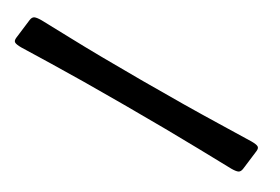

<svg xmlns="http://www.w3.org/2000/svg" viewBox="-49 14 568 390"><g transform="rotate(30 234.5 209.0)"><path d="M210.4 240.2Q113.3 240.2 46.9 241.9Q-19.5 243.7 -22.9 243.7Q-34.2 243.7 -38.3 241.5Q-42.5 239.3 -41.5 231.4L-36.1 187.5Q-35.2 179.7 -30.5 177.5Q-25.9 175.3 -14.6 175.3Q-11.2 175.3 54.7 177.2Q120.6 179.2 217.8 179.2H228.5Q325.7 179.2 399.9 177.2Q474.1 175.3 477.5 175.3Q488.8 175.3 492.9 177.5Q497.1 179.7 496.1 187.5L490.7 231.4Q489.7 239.3 485.1 241.5Q480.5 243.7 469.2 243.7Q465.8 243.7 392.1 241.9Q318.4 240.2 221.2 240.2Z"/></g></svg>

Font: Cooper* Medium
Style: Italic
Weight: 500
Italic angle: -7°
Designer: Owen Earl
Foundry: indestructible type*
Version: Version 0.001